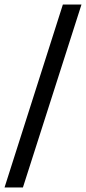

<svg xmlns="http://www.w3.org/2000/svg" viewBox="-43 -770 379 846"><path d="M58 56H-23L234 -750H316Z"/></svg>

Font: Muli Medium
Style: Regular
Weight: 500
Designer: Vernon Adams
Foundry: Vernon Adams
Version: Version 2.100; ttfautohint (v1.8.1.43-b0c9)